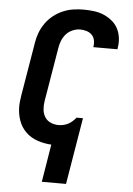

<svg xmlns="http://www.w3.org/2000/svg" viewBox="-62 -789 725 1050"><g transform="rotate(5 300.0 -264.0)"><path d="M208 215 242 8Q203 6 166 -6.5Q129 -19 102 -45Q75 -71 62 -107.5Q49 -144 49 -184Q49 -199 51 -214.5Q53 -230 55 -245L104 -538Q108 -566 118.5 -594Q129 -622 146.5 -647Q164 -672 188 -691Q212 -710 239.5 -722Q267 -734 296 -738.5Q325 -743 353 -743Q382 -743 410 -739.5Q438 -736 462.5 -726Q487 -716 508.5 -699Q530 -682 542.5 -659Q555 -636 559 -608Q563 -580 558 -552L557 -543H425V-547Q428 -565 424 -582.5Q420 -600 408 -611.5Q396 -623 379 -628Q362 -633 344 -633Q324 -633 303 -624Q282 -615 267.5 -598.5Q253 -582 245 -561.5Q237 -541 234 -520L185 -227Q181 -204 183 -180.5Q185 -157 196.5 -138.5Q208 -120 228.5 -111Q249 -102 272 -102Q285 -102 298.5 -105Q312 -108 324.5 -114.5Q337 -121 347.5 -130.5Q358 -140 367 -151H402L341 215Z"/></g></svg>

Font: Iosevka Aile Extrabold
Style: Italic
Weight: 800
Italic angle: -9°
Designer: Belleve Invis
Foundry: Belleve Invis
Version: Version 31.1.0; ttfautohint (v1.8.4)